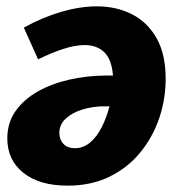

<svg xmlns="http://www.w3.org/2000/svg" viewBox="-20 -571 561 605"><path d="M285 -551Q347 -551 396 -526Q445 -501 473.5 -450.5Q502 -400 502 -323Q502 -258 481.5 -198Q461 -138 421.5 -90Q382 -42 324.5 -14Q267 14 193 14Q104 14 53.5 -26.5Q3 -67 3 -135Q3 -184 29 -221Q55 -258 99.5 -283Q144 -308 200.5 -320.5Q257 -333 316 -333Q326 -333 336 -333Q332 -384 308.5 -406.5Q285 -429 247 -429Q217 -429 180 -417Q143 -405 100 -384L55 -484Q115 -517 174 -534Q233 -551 285 -551ZM167 -152Q167 -131 180 -117.5Q193 -104 216 -104Q243 -104 264.5 -122.5Q286 -141 301 -171Q316 -201 325 -236Q319 -236 309 -236Q274 -236 241.5 -226.5Q209 -217 188 -198Q167 -179 167 -152Z"/></svg>

Font: Bitter ExtraBold
Style: Italic
Weight: 800
Italic angle: -9°
Designer: Sol Matas, and Bitter project Authors
Foundry: Sol Matas
Version: Version 2.001